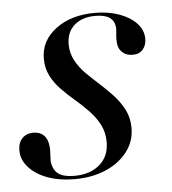

<svg xmlns="http://www.w3.org/2000/svg" viewBox="-42 -463 459 512"><g transform="rotate(-5 187.5 -207.5)"><path d="M137.9 11.3Q97.6 11.3 65.7 -0.4Q33.9 -12.1 15.7 -32.7Q-2.4 -53.2 -2.4 -77.4Q-2.4 -98.4 8.9 -110.1Q20.2 -121.8 38.7 -121.8Q56.5 -121.8 66.9 -111.3Q77.4 -100.8 79 -80.6Q79.8 -72.6 79 -61.3Q78.2 -50 78.2 -41.1Q81.5 -17.7 95.6 -7.7Q109.7 2.4 137.9 2.4Q180.6 2.4 206 -19.8Q231.5 -41.9 231.5 -79.8Q231.5 -105.6 221 -126.2Q210.5 -146.8 193.5 -164.5Q176.6 -182.3 157.7 -198.4Q138.7 -214.5 121.8 -231.9Q104.8 -249.2 94.4 -269.8Q83.9 -290.3 83.9 -316.1Q83.9 -363.7 125 -394.8Q166.1 -425.8 229.8 -425.8Q266.1 -425.8 295.2 -415.3Q324.2 -404.8 341.1 -386.7Q358.1 -368.5 358.1 -345.2Q358.1 -328.2 348.4 -316.9Q338.7 -305.6 321 -305.6Q304 -305.6 293.1 -315.7Q282.3 -325.8 281.5 -342.7Q280.6 -352.4 281.9 -362.9Q283.1 -373.4 283.1 -381.5Q281.5 -400 268.5 -408.9Q255.6 -417.7 230.6 -417.7Q195.2 -417.7 174.2 -399.2Q153.2 -380.6 153.2 -348.4Q153.2 -325 163.7 -305.2Q174.2 -285.5 191.1 -268.5Q208.1 -251.6 227 -234.7Q246 -217.7 262.5 -199.6Q279 -181.5 289.9 -160.1Q300.8 -138.7 300.8 -111.3Q300.8 -75.8 279.4 -48Q258.1 -20.2 221.4 -4.4Q184.7 11.3 137.9 11.3Z"/></g></svg>

Font: Playfair 144pt
Style: Italic
Weight: 400
Italic angle: -15.6°
Designer: Claus Eggers Sørensen
Foundry: Claus Eggers Sørensen
Version: Version 2.001;gftools[0.9.30]